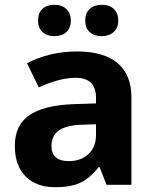

<svg xmlns="http://www.w3.org/2000/svg" viewBox="-20 -772 644 802"><path d="M139 -686Q139 -718 157.5 -735Q176 -752 207 -752Q239 -752 257.5 -734Q276 -716 276 -686Q276 -656 257.5 -638.5Q239 -621 207 -621Q176 -621 157.5 -638.5Q139 -656 139 -686ZM336 -686Q336 -718 355 -735Q374 -752 405 -752Q437 -752 455.5 -734.5Q474 -717 474 -686Q474 -656 455 -638.5Q436 -621 405 -621Q374 -621 355 -637.5Q336 -654 336 -686ZM42 -163Q42 -249 102 -290.5Q162 -332 286 -337L381 -340V-364Q381 -447 296 -447Q229 -447 142 -407L93 -508Q187 -557 302 -557Q413 -557 471 -508.5Q529 -460 529 -364V0H425L396 -74H392Q355 -27 315 -8.5Q275 10 211 10Q132 10 87 -35Q42 -80 42 -163ZM381 -208V-253L323 -251Q258 -249 226.5 -227.5Q195 -206 195 -162Q195 -99 267 -99Q319 -99 350 -129Q381 -159 381 -208Z"/></svg>

Font: OpenSansMMV
Style: Bold
Weight: 700
Foundry: Ascender Corporation
Version: Version 4.001